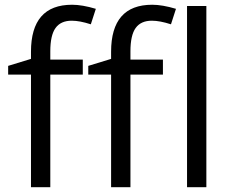

<svg xmlns="http://www.w3.org/2000/svg" viewBox="-20 -785 972 805"><path d="M663.1 -472.2H526.9V0H445.8V-472.2H350.1V-508.8L445.8 -538.1V-567.9Q445.8 -765.1 618.2 -765.1Q660.6 -765.1 717.8 -748L696.8 -683.1Q649.9 -698.2 616.7 -698.2Q570.8 -698.2 548.8 -667.7Q526.9 -637.2 526.9 -569.8V-535.2H663.1ZM327.1 -472.2H190.9V0H109.9V-472.2H14.2V-508.8L109.9 -538.1V-567.9Q109.9 -765.1 282.2 -765.1Q324.7 -765.1 381.8 -748L360.8 -683.1Q314 -698.2 280.8 -698.2Q234.9 -698.2 212.9 -667.7Q190.9 -637.2 190.9 -569.8V-535.2H327.1ZM845.2 0H764.2V-759.8H845.2Z"/></svg>

Font: f02132580
Style: Regular
Weight: 400
Foundry: Ascender Corporation
Version: Version 1.10